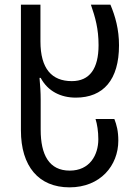

<svg xmlns="http://www.w3.org/2000/svg" viewBox="-20 -556 582 826"><path d="M279 250C412 250 489 156 489 49C489 8 482 -18 472 -44H391C398 -22 403 9 403 43C403 111 366 178 280 178C191 178 155 110 155 2V-127C155 -159 153 -188 150 -221H155C186 -163 242 -136 306 -136C425 -136 492 -213 492 -361C492 -430 476 -486 455 -536H371C390 -481 404 -432 404 -362C404 -261 366 -207 289 -207C203 -207 154 -260 154 -378V-536H70V5C70 159 146 250 279 250Z"/></svg>

Font: Noto Sans Georgian SemiCondensed
Style: Regular
Weight: 400
Width: 4
Designer: Monotype Design Team, Akaki Razmadze
Foundry: Google LLC
Version: Version 2.005